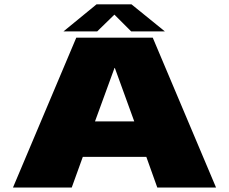

<svg xmlns="http://www.w3.org/2000/svg" viewBox="-20 -846 1031 866"><path d="M38.5 0H303.5L353.5 -138.5H640L689.5 0H954.5L669 -676H324ZM408.5 -298.5 496.5 -539.5H498L585.5 -298.5ZM266.5 -704.5H418.5L496 -780L571.5 -704.5H723.5L573 -826.5H415.5Z"/></svg>

Font: Anybody Expanded Black
Style: Regular
Weight: 900
Width: 7
Designer: Tyler Finck
Foundry: Etcetera Type Company
Version: Version 1.113;gftools[0.9.25]